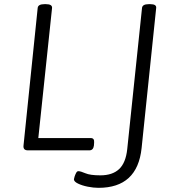

<svg xmlns="http://www.w3.org/2000/svg" viewBox="-20 -722 838 922"><path d="M453 180Q429 180 401.5 174.5Q374 169 354.5 159.5Q335 150 335 139Q335 136 338 126.5Q341 117 345.5 108.5Q350 100 356 100Q367 100 390 110Q413 120 462 120Q520 120 552 90Q584 60 591 -6L662 -684Q664 -702 694 -702H702Q732 -702 730 -684L660 -11Q640 180 453 180ZM114 0Q90 0 93 -24L161 -684Q163 -702 193 -702H201Q231 -702 230 -684L164 -59H416Q434 -59 432 -37L431 -23Q428 0 409 0Z"/></svg>

Font: Asap Semi Expanded Semi Expanded Light
Style: Italic
Weight: 300
Width: 6
Italic angle: -6°
Designer: Pablo Cosgaya
Foundry: Omnibus-Type
Version: Version 3.001; ttfautohint (v1.8.4.7-5d5b)